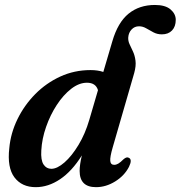

<svg xmlns="http://www.w3.org/2000/svg" viewBox="-20 -744 728 774"><path d="M500 -71.5Q481.5 -35.5 444.2 -12.5Q407 10.5 367 10.5Q301 10.5 301 -55Q301 -79.5 310 -117.5Q270 -53.5 222.2 -21.5Q174.5 10.5 124 10.5Q68 10.5 38.2 -29Q8.5 -68.5 17.5 -147Q23 -207.5 50.5 -263.8Q78 -320 122.2 -364.8Q166.5 -409.5 223.2 -435.5Q280 -461.5 345 -461.5Q374 -461.5 396.5 -454L433 -578Q455 -653.5 498.2 -688.8Q541.5 -724 604.5 -724Q646.5 -724 667.5 -706Q688.5 -688 688.5 -664Q688.5 -637 673.5 -621.2Q658.5 -605.5 632.5 -605.5Q614 -605.5 598.8 -613.5Q583.5 -621.5 569.5 -629.8Q555.5 -638 540.5 -638Q522.5 -638 510.5 -625.2Q498.5 -612.5 497 -593.5Q496 -579.5 502.2 -566Q508.5 -552.5 516 -536.5Q523.5 -520.5 526.2 -499.5Q529 -478.5 521 -449.5L434.5 -150.5Q423 -111 424.5 -95.2Q426 -79.5 440.5 -79.5Q448.5 -79.5 457 -84.5Q465.5 -89.5 478 -102Q490.5 -113 499 -108Q514.5 -101.5 500 -71.5ZM146.5 -137.5Q144 -98.5 155.5 -81Q167 -63.5 187 -63.5Q210.5 -63.5 240 -89.2Q269.5 -115 296.5 -159.8Q323.5 -204.5 340 -261L375 -380.5Q366 -410.5 330.5 -410.5Q298.5 -410.5 266.8 -385.8Q235 -361 208.8 -320.8Q182.5 -280.5 165.8 -232.5Q149 -184.5 146.5 -137.5Z"/></svg>

Font: Fraunces 72pt Soft SemiBold
Style: Italic
Weight: 600
Italic angle: -16°
Version: Version 1.000;[b76b70a41]